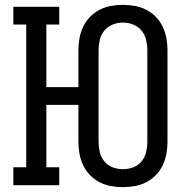

<svg xmlns="http://www.w3.org/2000/svg" viewBox="-20 -763 790 791"><path d="M486 8Q462 8 437 3.5Q412 -1 390 -12.5Q368 -24 350.5 -42Q333 -60 322.5 -82.5Q312 -105 307.5 -129.5Q303 -154 303 -179V-331H171V-74H224V0H35V-74H88V-662H35V-735H224V-662H171V-404H303V-556Q303 -581 307.5 -605.5Q312 -630 322.5 -652.5Q333 -675 350.5 -693Q368 -711 390 -722.5Q412 -734 437 -738.5Q462 -743 486 -743Q511 -743 536 -738.5Q561 -734 583 -722.5Q605 -711 622.5 -693Q640 -675 650.5 -652.5Q661 -630 665.5 -605.5Q670 -581 670 -556V-179Q670 -154 665.5 -129.5Q661 -105 650.5 -82.5Q640 -60 622.5 -42Q605 -24 583 -12.5Q561 -1 536 3.5Q511 8 486 8ZM486 -66Q508 -66 528.5 -73.5Q549 -81 563 -98Q577 -115 582 -136.5Q587 -158 587 -179V-556Q587 -577 582 -598.5Q577 -620 563 -637Q549 -654 528.5 -662Q508 -670 486 -670Q465 -670 444.5 -662Q424 -654 410 -637Q396 -620 391 -598.5Q386 -577 386 -556V-179Q386 -158 391 -136.5Q396 -115 410 -98Q424 -81 444.5 -73.5Q465 -66 486 -66Z"/></svg>

Font: Iosevka Plex Etoile
Style: Regular
Weight: 400
Designer: Belleve Invis
Foundry: Belleve Invis
Version: Version 25.1.1; ttfautohint (v1.8.4)